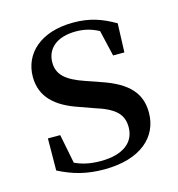

<svg xmlns="http://www.w3.org/2000/svg" viewBox="-88 -614 656 707"><g transform="rotate(-15 240.5 -261.0)"><path d="M225 15C363 15 437 -52 437 -145C437 -217 397 -265 295 -299L243 -317C169 -342 141 -369 141 -415C141 -467 181 -503 254 -503C286 -503 313 -496 341 -481L364 -382H407L411 -492C359 -522 315 -537 253 -537C128 -537 58 -470 58 -382C58 -305 109 -260 192 -232L245 -213C327 -188 351 -159 351 -112C351 -55 306 -18 220 -18C180 -18 150 -25 122 -38L100 -149H53L52 -27C107 1 157 15 225 15Z"/></g></svg>

Font: Source Han Serif SC Medium
Style: Regular
Weight: 500
Designer: Ryoko NISHIZUKA 西塚涼子 (kana & ideographs); Frank Grießhammer (Latin, Greek & Cyrillic); Wenlong ZHANG 张文龙 (bopomofo); San
Foundry: Adobe
Version: Version 2.003;hotconv 1.1.1;makeotfexe 2.6.0